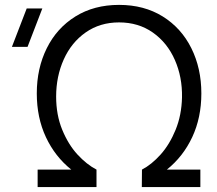

<svg xmlns="http://www.w3.org/2000/svg" viewBox="-20 -754 875 774"><path d="M131.7 0V-70.3H267.3Q201.7 -122.8 165 -201.3Q128.3 -279.8 128.3 -377.3Q128.3 -478.7 168.7 -559.8Q209 -641 284.1 -687.7Q359.2 -734.3 460 -734.3Q560.8 -734.3 635.9 -687.7Q711 -641 751.3 -559.8Q791.7 -478.7 791.7 -377.3Q791.7 -279.8 755 -201.3Q718.3 -122.8 652.7 -70.3H787.7V0H551.7L552.3 -70.3Q591.3 -90.7 627.6 -131.2Q663.8 -171.7 687.9 -230.7Q712 -289.7 713.7 -361Q715.3 -443.2 684.8 -512.5Q654.3 -581.8 596.2 -622.8Q538 -663.7 460 -663.7Q383 -663.7 325.3 -623.2Q267.7 -582.8 237 -514.4Q206.3 -446 206.3 -364.7Q206.3 -290.7 230.9 -230.8Q255.5 -171 292.5 -130.9Q329.5 -90.8 369 -70.3V0ZM91 -565H28L87.7 -720H150.7Z"/></svg>

Font: Vela Sans GX ExtLt
Style: Regular
Weight: 200
Designer: Principal design: Mikhail Sharanda - project Manrope.
Design modification: Ravid Balaliev
Foundry: Mikhail Sharanda
Version: Version 1.001